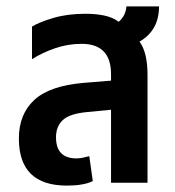

<svg xmlns="http://www.w3.org/2000/svg" viewBox="-20 -571 548 600"><path d="M270 -5 259 -83Q251 -81 240.5 -78.5Q230 -76 219 -76Q155 -76 155 -142Q155 -176 176.5 -196Q198 -216 254 -221L327 -228V0H441V-337Q441 -407 416 -441Q477 -476 477 -551H375Q373 -522 351 -503Q332 -517 305.5 -522.5Q279 -528 248 -528Q191 -528 147 -515Q103 -502 80 -488V-386Q111 -406 151.5 -420Q192 -434 235 -434Q327 -434 327 -339V-319L241 -312Q135 -303 87 -258.5Q39 -214 39 -138Q39 9 189 9Q241 9 270 -5Z"/></svg>

Font: Noto Sans Thai UI Condensed Semi
Style: Regular
Weight: 600
Width: 3
Designer: Monotype Design Team
Foundry: Monotype Imaging Inc.
Version: Version 1.901